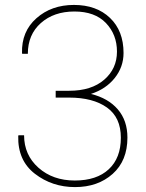

<svg xmlns="http://www.w3.org/2000/svg" viewBox="-20 -741 587 771"><path d="M203.6 -376.5H257.8Q347.2 -376.5 398.4 -420.9Q449.7 -465.3 449.7 -533.7Q449.7 -602.1 405.5 -648.4Q361.3 -694.8 278.8 -694.8Q196.3 -694.8 144 -648.4Q91.8 -602.1 91.8 -524.9H69.3L68.4 -527.8Q65.9 -614.3 126.2 -667.7Q186.5 -721.2 276.9 -721.2Q367.2 -721.2 421.6 -669.2Q476.1 -617.2 476.1 -528.3Q476.1 -472.2 440.7 -427.7Q405.3 -383.3 345.2 -363.8Q414.6 -346.7 453.1 -301.8Q491.7 -256.8 491.7 -188.5Q491.7 -95.7 432.4 -42.7Q373 10.3 281.2 10.3Q189.5 10.3 120.1 -43.2Q50.8 -96.7 53.2 -194.8L54.2 -197.8H76.7Q76.7 -118.7 134.5 -67.4Q192.4 -16.1 280.3 -16.1Q368.2 -16.1 416.7 -61.3Q465.3 -106.4 465.3 -188Q465.3 -269.5 409.4 -309.3Q353.5 -349.1 257.8 -349.1H203.6Z"/></svg>

Font: Roboto-Thin
Style: Regular
Weight: 250
Designer: Google
Version: Version 1.100141; 2013; ttfautohint (v0.94.14-c901) -l 8 -r 